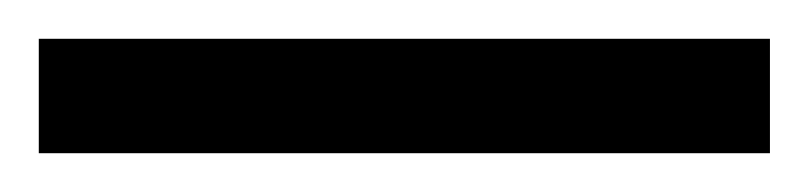

<svg xmlns="http://www.w3.org/2000/svg" viewBox="-24 -839 417 99"><path d="M-4 -760V-819H373V-760Z"/></svg>

Font: Noto Serif Ethiopic ExtraCondensed SemiBold
Style: Regular
Weight: 600
Width: 2
Designer: Monotype Design Team
Foundry: Monotype Imaging Inc.
Version: Version 2.102; ttfautohint (v1.8.4.7-5d5b)